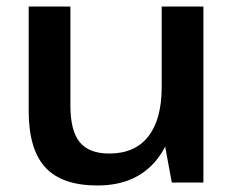

<svg xmlns="http://www.w3.org/2000/svg" viewBox="-20 -560 721 589"><path d="M196 -236Q196 -159 224.5 -124Q253 -89 315 -89Q394 -89 435 -141.5Q476 -194 476 -293L525 -369V-301Q525 -151 461.5 -71Q398 9 279 9Q170 9 119 -46.5Q68 -102 68 -220V-540H196ZM604 0H507L476 -168V-540H604Z"/></svg>

Font: Pathway Extreme 12pt SemiBold
Style: Regular
Weight: 600
Version: Version 1.001;gftools[0.9.26]